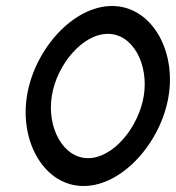

<svg xmlns="http://www.w3.org/2000/svg" viewBox="-20 -610 587 641"><path d="M70 -290C45 -135 129 11 259 11C389 11 518 -135 543 -290C568 -445 484 -590 354 -590C224 -590 95 -445 70 -290ZM153 -290C170 -395 256 -497 340 -497C424 -497 477 -395 460 -290C443 -185 358 -82 274 -82C190 -82 136 -185 153 -290Z"/></svg>

Font: Charger Sport
Style: SeBdObl
Weight: 600
Designer: Jasper
Foundry: Cannot Into Space Fonts
Version: Version 1.1